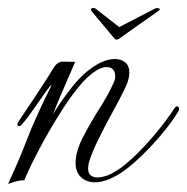

<svg xmlns="http://www.w3.org/2000/svg" viewBox="-21 -443 463 475"><path d="M363 -422Q368 -424 372.5 -422Q377 -420 371 -416L276 -349Q272 -346 270.5 -345.5Q269 -345 267 -345Q264 -345 261 -349L205 -416Q204 -417 204 -419Q204 -422 207.5 -423Q211 -424 215 -422L274 -376ZM-1 12Q-1 12 15 -23.5Q31 -59 57 -126Q79 -176 90 -198.5Q101 -221 104 -227Q107 -233 105 -232Q103 -231 90.5 -213.5Q78 -196 62.5 -173.5Q47 -151 33 -135Q30 -131 26 -131Q22 -131 22 -135Q22 -139 26 -144Q54 -186 73 -214.5Q92 -243 111 -274Q121 -291 135 -290.5Q149 -290 165 -290Q161 -281 152 -260Q143 -239 131.5 -212.5Q120 -186 110 -160Q127 -189 155.5 -225.5Q184 -262 215 -281Q241 -297 263 -297Q279 -297 289 -288.5Q299 -280 299 -263Q299 -247 289 -226Q277 -201 258 -166.5Q239 -132 222.5 -98.5Q206 -65 199 -41Q198 -37 197.5 -33.5Q197 -30 197 -26Q197 -4 221 -4Q230 -4 245 -9Q274 -21 305.5 -50.5Q337 -80 365.5 -114.5Q394 -149 411 -176Q414 -180 417 -180Q420 -180 421.5 -176Q423 -172 420 -167Q403 -139 374 -105Q345 -71 312.5 -42Q280 -13 250 0Q240 4 231 6Q222 8 214 8Q193 8 179.5 -4.5Q166 -17 166 -40Q166 -68 184 -103Q202 -138 224.5 -173.5Q247 -209 260 -238Q264 -246 264 -254Q264 -277 242 -277Q232 -277 218 -269Q195 -255 171.5 -225.5Q148 -196 127 -162Q98 -116 74 -70Q50 -24 39 3Q26 3 12.5 7.5Q-1 12 -1 12Z"/></svg>

Font: Gwendolyn
Style: Regular
Weight: 400
Designer: Robert E. Leuschke
Foundry: Robert E. Leuschke
Version: Version 1.010; ttfautohint (v1.8.3)